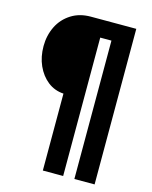

<svg xmlns="http://www.w3.org/2000/svg" viewBox="-125 -772 803 1011"><g transform="rotate(15 276.5 -266.0)"><path d="M208 -261.2Q159.2 -264.2 121.6 -293.5Q84.5 -322.8 63 -370.6Q42 -417.5 42 -476.1Q42 -534.2 66.4 -584Q90.3 -632.3 136.7 -661.6Q181.6 -689.9 242.2 -689.9H490.2V158.2H379.9V-596.2H318.8V158.2H208Z"/></g></svg>

Font: D-DIN Condensed
Style: DINCondensed-Bold
Weight: 700
Width: 3
Designer: Charles Nix
Foundry: Datto Inc.
Version: Version 1.10